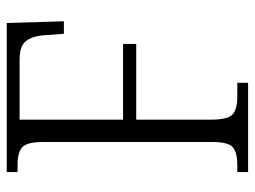

<svg xmlns="http://www.w3.org/2000/svg" viewBox="-113 -641 754 568"><g transform="rotate(-90 264.0 -357.0)"><path d="M39 0V-32H61Q96 -32 112 -45Q128 -58 128 -108V-605Q128 -655 112 -668.5Q96 -682 62 -682H39V-714H480L485 -545H448L444 -599Q442 -636 427.5 -656Q413 -676 372 -676H194V-370H418V-331H194V-111Q194 -59 210 -45.5Q226 -32 261 -32H303V0Z"/></g></svg>

Font: Noto Serif Tamil SemiCondensed Light
Style: Italic
Weight: 300
Width: 4
Italic angle: -12°
Designer: Indian Type Foundry, Tom Grace, and the Monotype Design Team
Foundry: Monotype Imaging Inc.
Version: Version 2.003; ttfautohint (v1.8.4.7-5d5b)